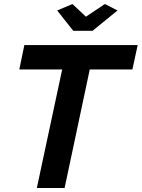

<svg xmlns="http://www.w3.org/2000/svg" viewBox="-20 -934 704 954"><path d="M289 -589H76L101 -710H664L638 -589H426L301 0H163ZM264 -882 340 -914 407 -851 501 -914 564 -882 440 -781H344Z"/></svg>

Font: Raleway Thin
Style: Bold Italic
Weight: 700
Italic angle: -12°
Version: Version 4.026